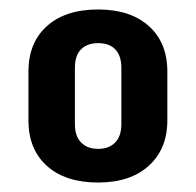

<svg xmlns="http://www.w3.org/2000/svg" viewBox="-20 -738 413 405"><path d="M187 -353Q118 -353 79 -388Q40 -423 40 -484V-587Q40 -648 79 -683Q118 -718 187 -718Q255 -718 294 -683Q333 -648 333 -587V-484Q333 -424 294 -388.5Q255 -353 187 -353ZM187 -424Q210 -424 223 -437.5Q236 -451 236 -476V-595Q236 -620 223.5 -633.5Q211 -647 187 -647Q164 -647 151 -634Q138 -621 138 -595V-476Q138 -451 151 -437.5Q164 -424 187 -424Z"/></svg>

Font: Pathway Extreme Condensed
Style: Bold
Weight: 700
Width: 3
Version: Version 1.001;gftools[0.9.26]